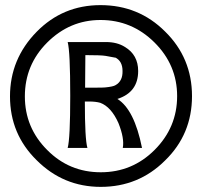

<svg xmlns="http://www.w3.org/2000/svg" viewBox="-20 -712 788 749"><path d="M458 -435Q458 -474 429 -488L430 -487Q415 -490 392 -494Q375 -497 313 -497Q313 -475 312.5 -434Q312 -393 312 -370H343Q386 -370 391 -371Q422 -374 431 -380Q459 -396 458 -435ZM534 -135H459Q466 -172 442 -232Q414 -295 371 -311Q353 -316 328 -316H311Q311 -169 321 -135H244Q254 -171 254 -338Q254 -511 244 -548H393Q437 -548 467 -529Q519 -498 519 -435Q519 -352 438 -326Q504 -285 534 -135ZM582 -547Q494 -634 372 -634Q252 -634 164 -546Q77 -459 77 -336Q77 -214 164 -127Q250 -40 373 -40Q496 -40 583 -127Q671 -215 671 -337Q671 -459 582 -547ZM624 -86Q521 17 373 17Q227 17 123 -87Q19 -189 19 -336Q19 -482 123 -588Q225 -692 372 -692Q521 -692 624 -589Q729 -486 729 -337Q729 -188 624 -86Z"/></svg>

Font: GFS Neohellenic Rg
Style: Bold Italic
Weight: 700
Italic angle: -12°
Designer: Designed by Takis Katsoulidis and George D. Matthiopoulos.
Foundry: Designed by Takis Katsoulidis and George D. Matthiopoulos.
Version: Version 1.0